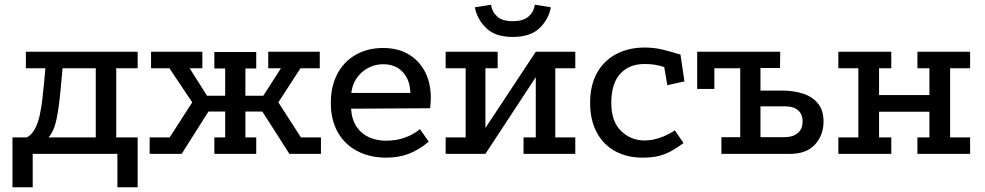

<svg xmlns="http://www.w3.org/2000/svg" viewBox="-20 -654 4186 816"><path d="M33 142V-70H94Q115 -81 128.5 -106.5Q142 -132 149 -165Q156 -198 160 -231.5Q164 -265 166 -290L173 -364H90V-434H565V-364H474V-70H565V142H479V0H119V142ZM186 -70H387V-364H246L238 -279Q231 -197 220 -146Q209 -95 186 -70Z M616 0V-70H701L797 -219L700 -364H622V-434H840V-364H786L860 -247H937V-363H891V-433H1069V-363H1023V-247H1099L1174 -364H1120V-434H1339V-364H1257L1163 -219L1259 -70H1344V0H1210L1095 -180H1023V-70H1069V0H891V-70H937V-180H866L752 0Z M1802 -52Q1761 -17 1717.5 -0.5Q1674 16 1622 16Q1551 16 1497.5 -12.5Q1444 -41 1415 -93Q1386 -145 1386 -217Q1386 -287 1413.5 -339.5Q1441 -392 1491.5 -421Q1542 -450 1608 -450Q1671 -450 1716 -423.5Q1761 -397 1786 -349.5Q1811 -302 1811 -237Q1811 -227 1810 -216Q1809 -205 1808 -194L1472 -192Q1475 -145 1496 -114.5Q1517 -84 1550 -70Q1583 -56 1620 -56Q1663 -56 1699 -68.5Q1735 -81 1765 -105ZM1724 -259Q1723 -314 1692 -347.5Q1661 -381 1609 -381Q1558 -381 1519 -347.5Q1480 -314 1473 -259Z M1874 -434H2095V-364H2043V-110L2257 -434H2425V-364H2340V-70H2425V0H2205V-70H2257V-326L2043 0H1874V-70H1959V-364H1874ZM2159 -497Q2085 -497 2046.5 -534.5Q2008 -572 1998 -623L2067 -634Q2071 -604 2093 -584Q2115 -564 2159 -564Q2204 -564 2226.5 -584Q2249 -604 2253 -634L2321 -623Q2312 -572 2273 -534.5Q2234 -497 2159 -497Z M2803 -369Q2781 -376 2762 -379Q2743 -382 2719 -382Q2654 -382 2616 -340.5Q2578 -299 2578 -216Q2578 -138 2619.5 -97.5Q2661 -57 2719 -57Q2751 -57 2783.5 -68Q2816 -79 2848 -100L2885 -46Q2859 -27 2834.5 -13Q2810 1 2781 8.5Q2752 16 2711 16Q2645 16 2594.5 -11.5Q2544 -39 2516 -91.5Q2488 -144 2488 -216Q2488 -293 2518 -345.5Q2548 -398 2600.5 -425Q2653 -452 2720 -452Q2759 -452 2794.5 -443.5Q2830 -435 2872 -422L2889 -308L2816 -292Z M3306 -269Q3353 -269 3393 -256Q3433 -243 3456.5 -214Q3480 -185 3480 -137Q3480 -80 3444 -40Q3408 0 3337 0H3046V-71H3126V-364H3016V-276H2943V-434H3296L3295 -365H3212V-269ZM3314 -71Q3349 -71 3370 -88Q3391 -105 3391 -138Q3391 -169 3371.5 -185.5Q3352 -202 3318 -202H3212V-71Z M3543 -434H3768V-364H3716V-250H3930V-364H3879V-434H4103V-364H4018V-70H4103V0H3879V-70H3930V-179H3716V-70H3768V0H3543V-70H3628V-364H3543Z"/></svg>

Font: Podkova Medium
Style: Regular
Weight: 500
Designer: Ilya Yudin
Foundry: Cyreal (www.cyreal.org)
Version: Version 2.103